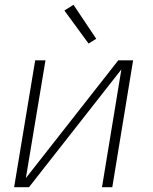

<svg xmlns="http://www.w3.org/2000/svg" viewBox="-20 -782 640 802"><path d="M39 0 127 -530H170L88 -38L474 -530H536L449 0H406L487 -492L101 0ZM350 -600 249 -738 287 -762 382 -620Z"/></svg>

Font: Iosevka Curly XLtExObl
Style: Regular
Weight: 200
Width: 7
Italic angle: -9°
Monospace: yes
Designer: Belleve Invis
Foundry: Belleve Invis
Version: Version 11.0.1; ttfautohint (v1.8.3)